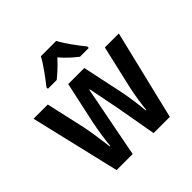

<svg xmlns="http://www.w3.org/2000/svg" viewBox="-196 -931 1097 1097"><g transform="rotate(-45 352.5 -383.0)"><path d="M414 -766H290C269 -725 220 -659 187 -618V-606H258C283 -626 320 -659 352 -695C382 -659 418 -628 446 -606H517V-618C481 -662 437 -722 414 -766ZM392 -243 435 0H566L697 -543H584L523 -277C511 -224 502 -155 499 -123H495C491 -172 480 -249 472 -288L418 -543H288L233 -289C222 -238 212 -165 208 -123H204C198 -172 188 -248 177 -302L123 -543H8L136 0H266L313 -244C320 -281 342 -388 350 -435H354C362 -391 385 -284 392 -243Z"/></g></svg>

Font: Noto Sans Gujarati UI Condensed SemiBold
Style: Regular
Weight: 600
Width: 3
Designer: Jelle Bosma - Monotype Design Team, Universal Thirst
Foundry: Monotype Imaging Inc.
Version: Version 2.106